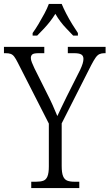

<svg xmlns="http://www.w3.org/2000/svg" viewBox="-26 -951 554 971"><path d="M132 0V-32H157Q179 -32 193 -37Q207 -42 214 -59Q221 -76 221 -109V-326L64 -634Q54 -654 46 -664.5Q38 -675 28 -678.5Q18 -682 2 -682H-6V-714H198V-682H170Q144 -682 137 -675.5Q130 -669 130 -658Q130 -648 135.5 -634.5Q141 -621 148 -606L211 -480Q227 -449 240 -420Q253 -391 264 -364Q272 -382 284.5 -407.5Q297 -433 312 -464L379 -597Q388 -616 392 -629.5Q396 -643 396 -653Q396 -669 385 -675.5Q374 -682 349 -682H317V-714H508V-682H501Q488 -682 477.5 -677.5Q467 -673 457.5 -659.5Q448 -646 435 -621L286 -327V-112Q286 -77 293 -60Q300 -43 314 -37.5Q328 -32 350 -32H375V0ZM139 -784Q153 -803 168.5 -829Q184 -855 198.5 -882Q213 -909 221 -931H286Q295 -909 309 -882Q323 -855 339 -829Q355 -803 368 -784V-771H344Q327 -789 310.5 -806Q294 -823 280 -841.5Q266 -860 254 -881Q241 -860 226.5 -841.5Q212 -823 196 -806Q180 -789 162 -771H139Z"/></svg>

Font: Noto Serif Ethiopic Condensed Light
Style: Regular
Weight: 300
Width: 3
Designer: Monotype Design Team
Foundry: Monotype Imaging Inc.
Version: Version 2.102